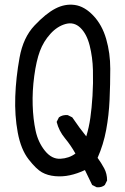

<svg xmlns="http://www.w3.org/2000/svg" viewBox="-20 -746 540 829"><path d="M397.5 62.5 377.9 52.7Q362.3 21.5 346.7 -11.7Q313.5 3.9 281.7 10.7Q250 17.6 217.8 14.6Q185.5 11.7 161.1 -2Q136.7 -15.6 103.5 -58.1Q70.3 -100.6 56.6 -173.8Q43 -247.1 45.9 -329.1Q48.8 -411.1 64.5 -497.6Q80.1 -584 128.9 -635.7Q177.7 -687.5 219.2 -709Q260.7 -730.5 302.7 -724.6Q344.7 -718.8 382.8 -678.7Q420.9 -638.7 438.5 -577.6Q456.1 -516.6 456.1 -448.7Q456.1 -380.9 453.1 -314.9Q450.2 -249 438.5 -185.5Q426.8 -122.1 401.4 -64.5Q417 -43 429.7 -19.5Q442.4 3.9 442.4 33.2L432.6 52.7Q418.9 64.5 397.5 62.5ZM305.7 -83Q286.1 -118.2 260.3 -149.4Q234.4 -180.7 224.6 -219.7L234.4 -239.3Q250 -251 272.5 -249L292 -239.3Q325.2 -190.4 352.5 -157.2Q364.3 -196.3 370.1 -237.3Q376 -278.3 379.4 -332.5Q382.8 -386.7 381.3 -442.9Q379.9 -499 367.2 -549.3Q354.5 -599.6 327.1 -626Q299.8 -652.3 263.7 -642.6Q227.5 -632.8 197.8 -600.1Q168 -567.4 152.3 -525.4Q136.7 -483.4 127.9 -418Q119.1 -352.5 121.1 -292Q123 -231.4 133.8 -181.6Q144.5 -131.8 173.8 -95.2Q203.1 -58.6 240.7 -60.5Q278.3 -62.5 305.7 -83Z"/></svg>

Font: NaikaiFont
Style: Regular
Weight: 400
Version: Version 1.67